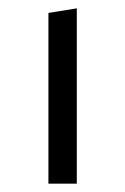

<svg xmlns="http://www.w3.org/2000/svg" viewBox="-20 -440 300 460"><path d="M96 0V-409L164 -420V0Z"/></svg>

Font: Ysabeau Office
Style: Regular
Weight: 400
Designer: Christian Thalmann (Catharsis Fonts)
Version: Version 2.001;gftools[0.9.30]; featfreeze: tnum,lnum,ss02